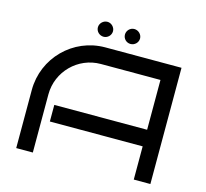

<svg xmlns="http://www.w3.org/2000/svg" viewBox="-118 -982 1199 1117"><g transform="rotate(15 482.0 -423.5)"><path d="M880 -700H421C228 -700 72 -543 72 -350V0H172V-350C172 -488 284 -600 421 -600H780V-300H221V-200H780V0H880ZM440 -802C440 -826 419 -847 395 -847C370 -847 349 -826 349 -802C349 -777 370 -757 395 -757C419 -757 440 -777 440 -802ZM603 -802C603 -826 582 -847 557 -847C532 -847 512 -826 512 -802C512 -777 532 -757 557 -757C582 -757 603 -777 603 -802Z"/></g></svg>

Font: Bruno Ace
Style: Regular
Weight: 400
Designer: Astigmatic (AOETI)
Foundry: Astigmatic (AOETI)
Version: Version 1.000